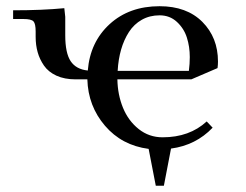

<svg xmlns="http://www.w3.org/2000/svg" viewBox="-20 -472 789 615"><path d="M22 -411.1V-439Q116.2 -439 186 -445.8L189 -418V-358.9Q189 -302.2 206.3 -276.1Q223.6 -250 261.2 -246.1Q268.6 -337.4 331.3 -394.8Q394 -452.1 491.2 -452.1Q578.1 -452.1 628.2 -401.9Q678.2 -351.6 678.2 -274.9Q678.2 -264.2 676.8 -253.9L592.8 -217.8H356Q356.9 -168.5 374 -126.7Q391.1 -85 424.3 -58.6Q457.5 -32.2 501 -32.2Q586.9 -32.2 642.1 -83L661.1 -63Q607.4 -6.8 527.8 3.9L504.9 123H479L456.1 4.9Q370.1 -6.3 316.2 -69.3Q262.2 -132.3 259.8 -217.8H222.2Q186.5 -217.8 160.6 -229.7Q134.8 -241.7 120.8 -262Q106.9 -282.2 100.6 -304.9Q94.2 -327.6 94.2 -354V-371.1Q94.2 -396 87.2 -403.6Q80.1 -411.1 55.2 -411.1ZM356.9 -245.1H585Q587.9 -267.6 587.9 -289.1Q587.9 -322.3 578.6 -351.6Q569.3 -380.9 546.6 -401.9Q523.9 -422.9 491.2 -422.9Q459.5 -422.9 434.3 -408.7Q409.2 -394.5 393.1 -369.6Q377 -344.7 367.9 -313.2Q358.9 -281.7 356.9 -245.1Z"/></svg>

Font: Dihjauti S
Style: Bold
Weight: 700
Designer: T. Christopher White
Version: Version 3.0.0